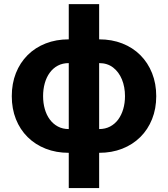

<svg xmlns="http://www.w3.org/2000/svg" viewBox="-20 -748 834 953"><path d="M321.3 185.4V-727.5H472.1V185.4ZM321.3 10.5Q258.8 10.5 206.8 -9.9Q154.8 -30.3 117.1 -67.7Q79.4 -105.1 58.9 -156.7Q38.5 -208.3 38.5 -270.7Q38.5 -333.2 58.9 -385Q79.4 -436.8 117.1 -474.5Q154.8 -512.1 206.8 -532.4Q258.8 -552.7 321.3 -552.7H349.4V10.5ZM321.3 -107.4H338.3V-434.8H321.3Q290.7 -434.8 267 -422.2Q243.3 -409.6 226.9 -387Q210.5 -364.5 202.2 -334.7Q193.9 -305 193.9 -270.7Q193.9 -236.4 202.4 -206.7Q210.8 -177.1 227.3 -154.8Q243.8 -132.6 267.4 -120Q291 -107.4 321.3 -107.4ZM472.1 10.5H444.3V-552.7H472.1Q534.8 -552.7 586.8 -532.4Q638.8 -512.1 676.5 -474.5Q714.2 -436.8 734.8 -385Q755.5 -333.2 755.5 -270.7Q755.5 -208.3 734.8 -156.7Q714.2 -105.1 676.5 -67.7Q638.8 -30.3 586.8 -9.9Q534.8 10.5 472.1 10.5ZM472.1 -107.4Q502.6 -107.4 526.5 -120Q550.3 -132.6 566.7 -154.8Q583 -177.1 591.7 -206.7Q600.4 -236.4 600.4 -270.7Q600.4 -316.5 585.2 -353.7Q570 -390.8 541.5 -412.8Q513 -434.8 472.1 -434.8H456.1V-107.4Z"/></svg>

Font: Inter V
Style: 
Weight: 400
Designer: Rasmus Andersson
Foundry: rsms
Version: Version 4.000;git-a3f224843